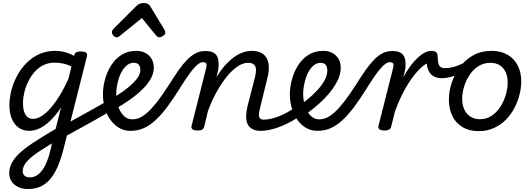

<svg xmlns="http://www.w3.org/2000/svg" viewBox="-20 -860 3564 1287"><path d="M167 407Q112 407 77 377.5Q42 348 42 301Q42 269 55 240.5Q68 212 93.5 184.5Q119 157 155.5 129.5Q192 102 240 73Q259 61 277.5 49.5Q296 38 315 26.5Q334 15 353 4L389 -140Q353 -85 316 -50Q279 -15 244 1Q209 17 176 17Q136 17 106 -3.5Q76 -24 59.5 -63Q43 -102 43 -155Q43 -202 56 -253Q69 -304 94 -351Q119 -398 156 -436Q193 -474 241.5 -496.5Q290 -519 349 -519Q371 -519 392 -515.5Q413 -512 434.5 -504.5Q456 -497 476 -486L478 -491Q482 -505 492 -510Q502 -515 520 -515Q549 -515 558 -506Q567 -497 562 -479L405 142Q387 212 364.5 262Q342 312 313 344.5Q284 377 248 392Q212 407 167 407ZM181 329Q211 329 237 308.5Q263 288 284 246Q305 204 320 139L328 101Q317 108 306 115Q295 122 284 128.5Q273 135 261 143Q228 164 203.5 183Q179 202 163 219.5Q147 237 139.5 254Q132 271 132 287Q132 299 137.5 309Q143 319 154 324Q165 329 181 329ZM201 -63Q236 -63 275.5 -93.5Q315 -124 357 -184Q399 -244 439 -333L459 -415Q427 -430 398.5 -435Q370 -440 345 -440Q304 -440 270 -423Q236 -406 211 -377Q186 -348 168.5 -312Q151 -276 142.5 -238.5Q134 -201 134 -167Q134 -136 141.5 -112.5Q149 -89 164 -76Q179 -63 201 -63Z M720 -115Q671 -86 616 -55Q561 -24 504 7Q447 38 393 68Q387 72 381.5 63Q376 54 373.5 39.5Q371 25 374.5 10.5Q378 -4 389 -10Q443 -40 497.5 -70Q552 -100 605 -129.5Q658 -159 706 -187Q713 -192 719 -184Q725 -176 728.5 -161.5Q732 -147 730 -133.5Q728 -120 720 -115Z M697 -179Q731 -199 769.5 -223.5Q808 -248 842.5 -276.5Q877 -305 899 -334Q921 -363 921 -392Q921 -413 910.5 -426Q900 -439 877 -439Q863 -439 856 -451Q849 -463 850.5 -479Q852 -495 862.5 -507Q873 -519 893 -519Q930 -519 956.5 -504Q983 -489 997 -464Q1011 -439 1011 -407Q1011 -372 993.5 -338Q976 -304 946.5 -273Q917 -242 880 -213.5Q843 -185 803 -160Q763 -135 724 -113Z M855 17Q820 17 791 3.5Q762 -10 739.5 -33.5Q717 -57 701.5 -88Q686 -119 678 -154.5Q670 -190 670 -227Q670 -275 683.5 -326Q697 -377 724.5 -421Q752 -465 794 -492Q836 -519 894 -519Q906 -519 911 -507Q916 -495 914 -479Q912 -463 902.5 -451Q893 -439 876 -439Q854 -439 835.5 -426Q817 -413 802.5 -391Q788 -369 778.5 -341Q769 -313 764 -284Q759 -255 759 -228Q759 -196 766.5 -166Q774 -136 787.5 -112.5Q801 -89 821 -74.5Q841 -60 867 -60Q901 -60 933 -79.5Q965 -99 998.5 -136Q1032 -173 1067.5 -224Q1103 -275 1143 -339Q1179 -395 1208 -430Q1237 -465 1262 -484Q1287 -503 1309.5 -510.5Q1332 -518 1355 -518Q1367 -518 1371.5 -506.5Q1376 -495 1373.5 -480.5Q1371 -466 1362 -454.5Q1353 -443 1338 -443Q1326 -443 1311 -432.5Q1296 -422 1277 -400Q1258 -378 1235 -344.5Q1212 -311 1184 -266Q1140 -195 1100 -142Q1060 -89 1021.5 -53.5Q983 -18 942.5 -0.5Q902 17 855 17Z M763 -610Q751 -610 740.5 -621Q730 -632 730 -644Q730 -652 733.5 -657Q737 -662 741 -667L892 -818Q904 -830 917 -835Q930 -840 947 -840Q961 -840 972 -833.5Q983 -827 989 -815L1082 -661Q1086 -654 1087 -649.5Q1088 -645 1088 -640Q1088 -629 1073.5 -619.5Q1059 -610 1050 -610Q1040 -610 1034.5 -614.5Q1029 -619 1024 -625L931 -739L790 -625Q784 -620 777.5 -615Q771 -610 763 -610Z M1728 17Q1691 17 1669 3.5Q1647 -10 1638 -32.5Q1629 -55 1630 -84Q1631 -113 1638 -144L1690 -346Q1697 -373 1696 -394Q1695 -415 1682.5 -427Q1670 -439 1641 -439Q1610 -439 1574.5 -416Q1539 -393 1503.5 -350Q1468 -307 1434.5 -248Q1401 -189 1374 -116L1349 -11Q1346 2 1335.5 8.5Q1325 15 1302 15Q1285 15 1272.5 8Q1260 1 1264 -16L1363 -408Q1367 -424 1362.5 -433.5Q1358 -443 1343 -443Q1329 -443 1323.5 -454.5Q1318 -466 1320 -480.5Q1322 -495 1332 -506.5Q1342 -518 1359 -518Q1392 -518 1411 -507Q1430 -496 1437.5 -478Q1445 -460 1445.5 -437.5Q1446 -415 1443 -394L1431 -343Q1458 -387 1487 -420Q1516 -453 1546 -475Q1576 -497 1607 -508Q1638 -519 1669 -519Q1717 -519 1745 -497Q1773 -475 1780 -432.5Q1787 -390 1770 -327L1725 -144Q1712 -95 1717 -76.5Q1722 -58 1748 -58Q1762 -58 1768.5 -46.5Q1775 -35 1773.5 -20.5Q1772 -6 1760.5 5.5Q1749 17 1728 17Z M1729 17Q1710 17 1703.5 5.5Q1697 -6 1701 -20.5Q1705 -35 1717 -46.5Q1729 -58 1748 -58Q1792 -58 1847.5 -79.5Q1903 -101 1964 -143Q1976 -152 1986 -147Q1996 -142 2002 -130.5Q2008 -119 2007 -106Q2006 -93 1995 -85Q1943 -49 1894 -26.5Q1845 -4 1803 6.5Q1761 17 1729 17Z M1964 -136Q1986 -150 2006 -165.5Q2026 -181 2045 -197Q2082 -227 2111 -259.5Q2140 -292 2157 -324.5Q2174 -357 2174 -386Q2174 -413 2162.5 -426Q2151 -439 2128 -439Q2114 -439 2107.5 -451Q2101 -463 2102.5 -479Q2104 -495 2115 -507Q2126 -519 2146 -519Q2182 -519 2208.5 -504.5Q2235 -490 2249.5 -464.5Q2264 -439 2264 -405Q2264 -362 2241 -316.5Q2218 -271 2180 -227Q2142 -183 2094 -144Q2072 -125 2047 -107Q2022 -89 1996 -73Z M2108 17Q2073 17 2044 3.5Q2015 -10 1992.5 -33.5Q1970 -57 1954.5 -88Q1939 -119 1931 -154.5Q1923 -190 1923 -227Q1923 -275 1936.5 -326Q1950 -377 1977.5 -421Q2005 -465 2047 -492Q2089 -519 2147 -519Q2159 -519 2164 -507Q2169 -495 2167 -479Q2165 -463 2155.5 -451Q2146 -439 2129 -439Q2107 -439 2088.5 -426Q2070 -413 2055.5 -391Q2041 -369 2031.5 -341Q2022 -313 2017 -284Q2012 -255 2012 -228Q2012 -196 2019.5 -166Q2027 -136 2040.5 -112.5Q2054 -89 2074 -74.5Q2094 -60 2120 -60Q2154 -60 2186 -79.5Q2218 -99 2251.5 -136Q2285 -173 2320.5 -224Q2356 -275 2396 -339Q2432 -395 2461 -430Q2490 -465 2515 -484Q2540 -503 2562.5 -510.5Q2585 -518 2608 -518Q2620 -518 2624.5 -506.5Q2629 -495 2626.5 -480.5Q2624 -466 2615 -454.5Q2606 -443 2591 -443Q2579 -443 2564 -432.5Q2549 -422 2530 -400Q2511 -378 2488 -344.5Q2465 -311 2437 -266Q2393 -195 2353 -142Q2313 -89 2274.5 -53.5Q2236 -18 2195.5 -0.5Q2155 17 2108 17Z M2555 15Q2538 15 2525.5 8Q2513 1 2517 -16L2616 -408Q2620 -424 2615.5 -433.5Q2611 -443 2595 -443Q2582 -443 2576.5 -454.5Q2571 -466 2573 -480.5Q2575 -495 2585 -506.5Q2595 -518 2611 -518Q2645 -518 2664 -507Q2683 -496 2690.5 -477.5Q2698 -459 2698.5 -437Q2699 -415 2696 -394L2684 -342Q2707 -386 2732 -419Q2757 -452 2781.5 -474.5Q2806 -497 2829 -508Q2852 -519 2872 -519Q2891 -519 2898.5 -507Q2906 -495 2904 -479Q2902 -463 2891 -451Q2880 -439 2860 -439Q2842 -439 2813 -415.5Q2784 -392 2750.5 -348.5Q2717 -305 2685 -244.5Q2653 -184 2627 -111L2602 -11Q2599 2 2588.5 8.5Q2578 15 2555 15Z M2940 -336Q2910 -336 2888 -348Q2866 -360 2853.5 -384.5Q2841 -409 2841 -444L2873 -519Q2893 -519 2903.5 -510Q2914 -501 2914 -477Q2914 -448 2919.5 -431.5Q2925 -415 2936 -409Q2947 -403 2964 -403Q2987 -403 3015.5 -410Q3044 -417 3072.5 -430Q3101 -443 3121 -459Q3130 -467 3138 -460Q3146 -453 3148 -441.5Q3150 -430 3141 -422Q3110 -394 3076 -375Q3042 -356 3007.5 -346Q2973 -336 2940 -336Z M3189 19Q3126 19 3081 -7.5Q3036 -34 3012.5 -82Q2989 -130 2989 -192Q2989 -247 3007.5 -304Q3026 -361 3062 -410Q3098 -459 3151.5 -489Q3205 -519 3275 -519Q3338 -519 3382.5 -493Q3427 -467 3450.5 -420.5Q3474 -374 3474 -314Q3474 -272 3462.5 -226Q3451 -180 3428 -136Q3405 -92 3371 -57.5Q3337 -23 3291 -2Q3245 19 3189 19ZM3197 -61Q3242 -61 3276.5 -84.5Q3311 -108 3334.5 -145Q3358 -182 3370.5 -224.5Q3383 -267 3383 -306Q3383 -348 3369 -377.5Q3355 -407 3329 -423Q3303 -439 3268 -439Q3222 -439 3186.5 -416Q3151 -393 3127 -356.5Q3103 -320 3090.5 -278Q3078 -236 3078 -198Q3078 -155 3093 -124.5Q3108 -94 3134.5 -77.5Q3161 -61 3197 -61Z"/></svg>

Font: Playwrite DE SAS
Style: Regular
Weight: 400
Designer: Veronika Burian, José Scaglione
Foundry: TypeTogether
Version: Version 1.002